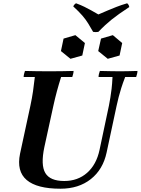

<svg xmlns="http://www.w3.org/2000/svg" viewBox="-20 -1134 857 1169"><path d="M348 15Q205 15 142.5 -38Q80 -91 102 -198L165 -490Q175 -537 181 -578Q187 -619 192 -665H124Q124 -673 126.5 -684Q129 -695 132 -702Q166 -701 205.5 -700.5Q245 -700 279 -700Q314 -700 353.5 -700.5Q393 -701 428 -702Q428 -695 425.5 -684Q423 -673 420 -665H352Q338 -621 326.5 -578.5Q315 -536 305 -490L250 -238Q227 -129 256 -80.5Q285 -32 371 -32Q454 -32 510.5 -82Q567 -132 586 -221L643 -490Q648 -516 652 -540Q656 -564 659.5 -593.5Q663 -623 665 -665H580Q580 -673 582.5 -684Q585 -695 588 -702Q628 -701 660.5 -700.5Q693 -700 712 -700Q729 -700 755.5 -700.5Q782 -701 817 -702Q817 -695 814.5 -684Q812 -673 809 -665H742Q727 -626 718 -597Q709 -568 702.5 -543Q696 -518 690 -490L629 -205Q607 -102 533 -43.5Q459 15 348 15ZM439 -920 497 -872 481 -796 409 -776 351 -823 367 -899ZM667 -920 724 -872 708 -796 636 -776 578 -823 595 -899ZM754 -1114Q759 -1110 762.5 -1104.5Q766 -1099 767 -1091Q732 -1068 706.5 -1050Q681 -1032 660.5 -1015.5Q640 -999 620.5 -981Q601 -963 579 -940Q562 -937 547 -940Q531 -968 517 -991Q503 -1014 482 -1038.5Q461 -1063 426 -1095Q432 -1108 443 -1114Q473 -1103 494 -1092.5Q515 -1082 535 -1071Q555 -1060 579 -1046Q609 -1059 635 -1070Q661 -1081 689 -1092Q717 -1103 754 -1114Z"/></svg>

Font: Poltawski Nowy SemiBold
Style: Italic
Weight: 600
Italic angle: -12°
Version: Version 1.001;gftools[0.9.25]